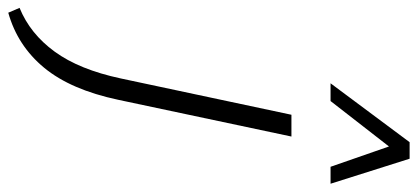

<svg xmlns="http://www.w3.org/2000/svg" viewBox="-430 -446 1035 476"><g transform="rotate(90 88.0 -208.5)"><path d="M45 10 135 -413H189L98 16Q73 134 18.5 200Q-36 266 -118 289L-130 261Q-66 235 -21.5 174Q23 113 45 10ZM57 -510 203 -706H244L227 -672L101 -510ZM264 -510 208 -671 203 -706H244L306 -510Z"/></g></svg>

Font: Ysabeau Infant Light
Style: Italic
Weight: 300
Italic angle: -12°
Designer: Christian Thalmann (Catharsis Fonts)
Version: Version 2.001;gftools[0.9.30]; featfreeze: ss01,ss02,lnum